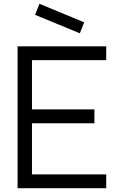

<svg xmlns="http://www.w3.org/2000/svg" viewBox="-20 -995 654 1015"><path d="M402 -819 165.5 -916.5 188.5 -975 425 -877ZM149 -677V-416.5H479V-343.5H149V-73H541.5V0H73V-750H541.5V-677Z"/></svg>

Font: Russisch Sans
Style: Regular
Weight: 400
Designer: Michael Sharanda (font) & Cristiano Sobral (main changes)
Foundry: Michael Sharanda
Version: Version 2.00;October 25, 2020;FontCreator 13.0.0.2681 64-bit